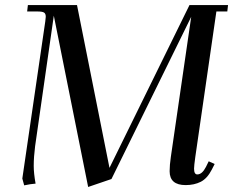

<svg xmlns="http://www.w3.org/2000/svg" viewBox="-20 -722 918 756"><path d="M67.9 -19 158.2 -637.2Q160.2 -650.9 160.2 -655.8Q160.2 -668.5 153.3 -672.6Q146.5 -676.8 127.9 -676.8H86.9L89.8 -702.1H283.2L411.1 -61L726.1 -702.1H877.9L875 -676.8H832L749 -104Q744.1 -68.8 744.1 -58.1Q744.1 -35.2 756.8 -35.2Q775.9 -35.2 791 -64.9L801.8 -86.9L825.2 -76.2L814 -54.2Q795.9 -19 770.3 -6.1Q744.6 6.8 710.9 6.8Q647.9 6.8 647.9 -47.9Q647.9 -71.8 652.8 -105L732.9 -655.8L418.9 -17.1L327.1 14.2L191.9 -660.2L118.2 -146Q112.8 -103.5 112.8 -68.8Q112.8 -40 120.1 1Q100.1 2.4 75.2 7.8Z"/></svg>

Font: Dihjauti S
Style: Bold Italic
Weight: 700
Italic angle: -9°
Designer: T. Christopher White
Version: Version 3.0.0